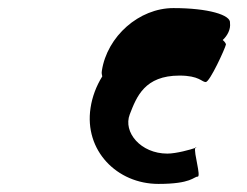

<svg xmlns="http://www.w3.org/2000/svg" viewBox="-20 -694 611 475"><path d="M204 -427C188 -322 269 -239 372 -239C454 -239 459 -257 469 -257C478 -257 459 -316 463 -328C452 -324 416 -314 394 -314C328 -314 284 -367 301 -411C318 -455 338 -507 424 -507C473 -507 479 -491 489 -491C499 -491 537 -574 539 -584C539 -586 536 -591 531 -595C543 -606 551 -622 549 -637C552 -657 495 -674 409 -674C324 -674 245 -604 232 -519C231 -513 232 -509 233 -505C218 -481 208 -454 204 -427ZM463 -328C466 -330 467 -330 465 -330C464 -330 463 -330 463 -328Z"/></svg>

Font: Ampere
Style: SCIta
Weight: 400
Version: Version 1